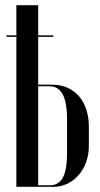

<svg xmlns="http://www.w3.org/2000/svg" viewBox="-20 -719 384 739"><path d="M181 -393Q214 -393 240.5 -381Q267 -369 285 -347.5Q303 -326 312.5 -296.5Q322 -267 322 -232V-157Q322 -124 311.5 -95Q301 -66 282.5 -45Q264 -24 239.5 -12Q215 0 186 0H43V-699H127V-393ZM238 -257Q238 -326 221 -356.5Q204 -387 171 -387H127V-6H175Q204 -6 221 -34Q238 -62 238 -132ZM5 -583H185V-577H5Z"/></svg>

Font: Moniqa SemBd Narrow Display
Style: Regular
Weight: 600
Width: 4
Designer: Rajesh Rajput
Foundry: Rajesh Rajput
Version: Version 1.000